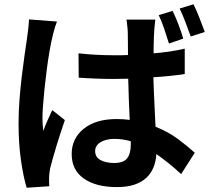

<svg xmlns="http://www.w3.org/2000/svg" viewBox="-20 -826 996 900"><path d="M874 -655Q863 -686 849.5 -721.5Q836 -757 822 -786L887 -806Q901 -778 915.5 -740.5Q930 -703 940 -676ZM772 -622Q762 -654 750 -690Q738 -726 724 -755L789 -775Q803 -747 817 -710Q831 -673 839 -645ZM247 -725Q238 -703 229 -667Q220 -631 212.5 -588Q205 -545 199 -498Q193 -451 188.5 -408Q184 -365 181.5 -329.5Q179 -294 179 -273Q179 -259 180 -243Q181 -227 183 -212Q192 -238 203 -262Q214 -286 225 -310L284 -263Q274 -234 263.5 -202Q253 -170 244 -140Q235 -110 227.5 -83.5Q220 -57 215 -37Q213 -27 211.5 -14Q210 -1 210 7Q210 15 210 25.5Q210 36 211 47L105 54Q90 5 78.5 -73Q67 -151 67 -248Q67 -302 71.5 -360Q76 -418 82.5 -471.5Q89 -525 95.5 -570Q102 -615 106 -642Q109 -662 112 -687.5Q115 -713 116 -735ZM593 -164Q554 -175 517 -175Q477 -175 451.5 -159.5Q426 -144 426 -118Q426 -89 451.5 -75.5Q477 -62 515 -62Q559 -62 576 -84Q593 -106 593 -148ZM846 -479Q812 -474 774.5 -470Q737 -466 699 -464Q701 -395 704 -337.5Q707 -280 709 -232Q769 -208 814 -174.5Q859 -141 893 -110L829 -10Q799 -38 770 -61Q741 -84 713 -104Q711 -70 699.5 -41.5Q688 -13 666 7.5Q644 28 610 39.5Q576 51 528 51Q430 51 373 11Q316 -29 316 -104Q316 -177 372.5 -222.5Q429 -268 527 -268Q543 -268 558.5 -267Q574 -266 588 -264Q586 -308 584 -357Q582 -406 581 -457Q564 -457 547.5 -456.5Q531 -456 514 -456Q432 -456 349 -462L348 -576Q429 -567 514 -567Q531 -567 547 -567Q563 -567 580 -568Q580 -603 579.5 -630Q579 -657 579 -672Q579 -683 577 -701.5Q575 -720 573 -734H708Q703 -695 701.5 -655.5Q700 -616 700 -576Q738 -579 775 -584.5Q812 -590 846 -598Z"/></svg>

Font: Kinto Sans
Style: Bold
Weight: 700
Designer: Authors: Ryoko NISHIZUKA  (kana & ideographs); Paul D. Hunt (Latin, Greek & Cyrillic); Wenlong ZHANG  (bopomofo); Sandol
Foundry: Adobe Systems Incorporated, ookami Inc.
Version: Version 0.001